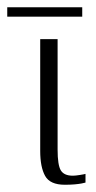

<svg xmlns="http://www.w3.org/2000/svg" viewBox="-53 -507 264 530"><path d="M126 3Q85 3 71.5 -21.5Q58 -46 58 -90V-399H106V-94Q106 -51 115 -36.5Q124 -22 148 -22Q155 -22 167.5 -24Q180 -26 183 -27V-3Q180 -2 172 -0.5Q164 1 152.5 2Q141 3 126 3ZM-33 -461V-487H174V-461Z"/></svg>

Font: Genos Thin Light
Style: Regular
Weight: 300
Version: Version 1.010